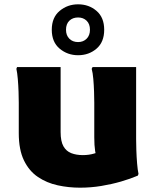

<svg xmlns="http://www.w3.org/2000/svg" viewBox="-20 -858 723 890"><path d="M351 12Q298 12 247.5 1Q197 -10 156 -37.5Q115 -65 91 -114.5Q67 -164 67 -241V-382Q67 -402 66 -432.5Q65 -463 62.5 -492Q60 -521 56 -539L59 -547H261V-246Q261 -203 274 -180Q287 -157 310.5 -148Q334 -139 364 -139Q392 -139 415.5 -146Q439 -153 458 -159L431 -117Q425 -133 421 -158Q417 -183 417 -222V-382Q417 -402 416 -432.5Q415 -463 412.5 -492Q410 -521 405 -539L409 -547H611V-213Q611 -193 612 -162Q613 -131 615.5 -100.5Q618 -70 622 -52L619 -44Q584 -29 541 -16.5Q498 -4 449.5 4Q401 12 351 12ZM342 -602Q293 -602 256.5 -632.5Q220 -663 220 -720Q220 -777 256.5 -807.5Q293 -838 342 -838Q392 -838 427.5 -807.5Q463 -777 463 -720Q463 -663 427.5 -632.5Q392 -602 342 -602ZM342 -663Q366 -663 381.5 -678.5Q397 -694 397 -720Q397 -747 381.5 -762Q366 -777 342 -777Q317 -777 301.5 -762Q286 -747 286 -720Q286 -694 301.5 -678.5Q317 -663 342 -663Z"/></svg>

Font: Kufam ExtraBold
Style: Regular
Weight: 800
Designer: Wael Morcos, Artur Schmal
Foundry: Original Type
Version: Version 1.300; ttfautohint (v1.8.3)